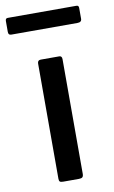

<svg xmlns="http://www.w3.org/2000/svg" viewBox="-118 -775 486 820"><g transform="rotate(-10 125.0 -365.0)"><path d="M176 -19Q176 -8 171.5 -4Q167 0 156 0H88Q77 0 73.5 -3.5Q70 -7 70 -16V-515Q70 -530 84 -530H164Q176 -530 176 -516ZM284 -719V-672Q284 -657 266 -657H-21Q-28 -657 -31 -660.5Q-34 -664 -34 -671V-718Q-34 -730 -24 -730H274Q284 -730 284 -719Z"/></g></svg>

Font: Libre Franklin Medium
Style: Regular
Weight: 500
Designer: Pablo Impallari, Rodrigo Fuenzalida, Nhung Nguyen
Foundry: Impallari Type
Version: Version 3.000